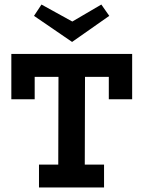

<svg xmlns="http://www.w3.org/2000/svg" viewBox="-20 -827 640 847"><path d="M30 -589H563V-389H460V-488H355L354 -101H439V0H152V-101H237L238 -488H133V-389H30ZM298 -642 130 -757 163 -807 299 -732 427 -807 462 -757Z"/></svg>

Font: Podkova
Style: Bold
Weight: 700
Designer: Ilya Yudin
Foundry: Cyreal (www.cyreal.org)
Version: Version 2.102; ttfautohint (v1.8.1.43-b0c9)